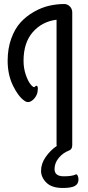

<svg xmlns="http://www.w3.org/2000/svg" viewBox="-20 -720 436 954"><path d="M339 -658V1Q339 22 323 28Q293 39 272 64.5Q251 90 251 120Q251 156 297 156Q338 156 356 147Q362 144 366 153Q370 162 370 171Q370 194 352 204Q334 214 292 214Q237 214 210.5 187.5Q184 161 184 129Q184 93 207 60Q230 27 262 5Q261 3 261 -1V-622Q189 -613 143 -560.5Q97 -508 97 -418Q97 -381 108 -349Q119 -317 131 -302Q143 -287 150 -287Q152 -287 155 -290.5Q158 -294 161 -294Q168 -294 168 -279Q168 -247 145.5 -225.5Q123 -204 102 -219Q71 -240 44.5 -294.5Q18 -349 18 -418Q18 -479 36 -528.5Q54 -578 82.5 -609Q111 -640 149 -661.5Q187 -683 224.5 -691.5Q262 -700 299 -700Q315 -700 327 -688Q339 -676 339 -658Z"/></svg>

Font: Grand Hotel
Style: Regular
Weight: 400
Designer: Brian J. Bonislawsky & Jim Lyles for Astigmatic (AOETI)
Foundry: Astigmatic (AOETI)
Version: Version 001.000